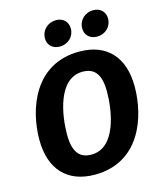

<svg xmlns="http://www.w3.org/2000/svg" viewBox="-135 -1022 951 1135"><g transform="rotate(-15 340.5 -454.0)"><path d="M299 -768C350 -768 389 -805 389 -855C389 -895 361 -925 317 -925C266 -925 226 -888 226 -837C226 -797 255 -768 299 -768ZM527 -768C578 -768 617 -805 617 -855C617 -895 589 -925 544 -925C494 -925 454 -888 454 -837C454 -797 483 -768 527 -768ZM401 -710C125 -710 39 -452 39 -267C39 -87 135 17 304 17C580 17 665 -240 665 -426C665 -607 569 -710 401 -710ZM389 -590C461 -590 499 -547 499 -440C499 -324 466 -103 315 -103C244 -103 205 -145 205 -255C205 -369 238 -590 389 -590Z"/></g></svg>

Font: Fira Sans
Style: Bold Italic
Weight: 700
Italic angle: -8°
Designer: bBox Type GmbH & Carrois Corporate GbR & Edenspiekermann AG
Foundry: bBox Type GmbH & Carrois Corporate GbR & Edenspiekermann AG
Version: Version 4.301;PS 004.301;hotconv 1.0.88;makeotf.lib2.5.64775